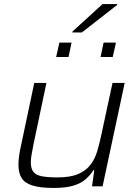

<svg xmlns="http://www.w3.org/2000/svg" viewBox="-20 -919 681 947"><path d="M245 8Q178 8 140 -4Q102 -16 86.5 -41Q71 -66 71 -106Q71 -125 74 -148.5Q77 -172 83 -198L149 -510H209L145 -206Q140 -181 136 -158Q132 -135 132 -119Q132 -87 145 -71Q158 -55 187 -49.5Q216 -44 264 -44Q328 -44 366.5 -61Q405 -78 426.5 -106.5Q448 -135 459 -171.5Q470 -208 478 -246L535 -510H595L486 0H434L445 -80H441Q426 -56 403 -35.5Q380 -15 342.5 -3.5Q305 8 245 8ZM476 -638 491 -709H552L536 -638ZM257 -638 273 -709H333L318 -638ZM337 -759 338 -764 486 -899H558L557 -894L384 -759Z"/></svg>

Font: Saira SemiExpanded Light
Style: Italic
Weight: 300
Width: 6
Italic angle: -12°
Designer: Hector Gatti with collaboration of the Omnibus-Type team
Foundry: Omnibus-Type
Version: Version 1.101